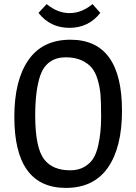

<svg xmlns="http://www.w3.org/2000/svg" viewBox="-20 -906 666 938"><path d="M177 -538Q152 -465 152 -342Q152 -182 197 -126Q238 -74 323 -74Q363 -74 391.5 -90.5Q420 -107 435.5 -131.5Q451 -156 460 -196Q474 -258 474 -333Q474 -408 471 -443.5Q468 -479 457.5 -515.5Q447 -552 428.5 -574.5Q410 -597 378 -611.5Q346 -626 300.5 -626Q255 -626 223.5 -603.5Q192 -581 177 -538ZM324 -712Q576 -712 576 -365Q576 -186 507 -87Q438 12 302 12Q50 12 50 -335Q50 -514 119 -613Q188 -712 324 -712ZM470 -843Q413 -770 319 -770Q225 -770 168 -843L208 -886Q261 -842 320 -842Q379 -842 432 -886Z"/></svg>

Font: Magra
Style: Regular
Weight: 400
Designer: Viviana Monsalve
Foundry: Viviana Monsalve
Version: Version 1.001